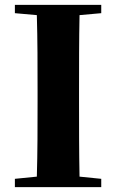

<svg xmlns="http://www.w3.org/2000/svg" viewBox="-20 -767 477 787"><path d="M41 -713 131 -705C134 -602 134 -499 134 -395V-351C134 -247 134 -144 131 -43L41 -34V0H395V-34L306 -43C304 -146 304 -249 304 -352V-395C304 -499 304 -603 306 -705L395 -713V-747H41Z"/></svg>

Font: Noto Serif CJK SC Black
Style: Regular
Weight: 900
Designer: Ryoko NISHIZUKA 西塚涼子 (kana & ideographs); Frank Grießhammer (Latin, Greek & Cyrillic); Wenlong ZHANG 张文龙 (bopomofo); San
Foundry: Adobe
Version: Version 2.001;hotconv 1.1.0;makeotfexe 2.6.0